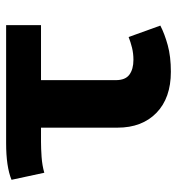

<svg xmlns="http://www.w3.org/2000/svg" viewBox="6 -592 602 655"><g transform="rotate(-90 307.5 -264.0)"><path d="M549.7 -544.6V-425.6H362.1V-170.3Q362.1 -137.9 380.8 -124.1Q399.5 -110.3 431.3 -110.3Q452.8 -110.3 472.6 -115.1Q492.3 -120 509.2 -126.7L548.2 -18.5Q520.5 -4.1 481.5 6.7Q442.6 17.4 390.8 17.4Q301 17.4 250.5 -31.8Q200 -81 200 -164.6V-425.6H151.8Q129.2 -425.6 100 -423.6Q70.8 -421.5 46.2 -414.4L22.1 -526.2Q66.7 -544.6 147.2 -544.6Z"/></g></svg>

Font: FiraCode Nerd Font Mono
Style: Bold
Weight: 700
Monospace: yes
Designer: Carrois Corporate, Edenspiekermann AG, Nikita Prokopov
Foundry: Carrois Corporate, Edenspiekermann AG, Nikita Prokopov
Version: Version 6.002;Nerd Fonts 3.3.0